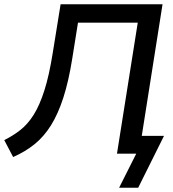

<svg xmlns="http://www.w3.org/2000/svg" viewBox="-31 -725 818 906"><path d="M531 161 612 0H521L619 -618H337L310 -449Q293 -342 268 -264.5Q243 -187 209.5 -133.5Q176 -80 132 -44.5Q88 -9 31 16L-11 -64Q30 -84 65 -111.5Q100 -139 128 -183.5Q156 -228 178.5 -298.5Q201 -369 218 -476L255 -705H736L638 -84H743L621 161Z"/></svg>

Font: Nunito Sans SemiBold
Style: Italic
Weight: 600
Italic angle: -9°
Designer: Vernon Adams
Foundry: Vernon Adams
Version: Version 3.006; ttfautohint (v1.8.3)